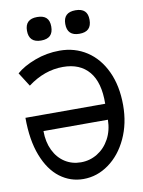

<svg xmlns="http://www.w3.org/2000/svg" viewBox="-100 -1004 800 1074"><g transform="rotate(-10 300.0 -467.0)"><path d="M575.5 -366.5Q575.5 -262.5 536.2 -178.2Q497 -94 430.5 -46Q364 2 286 2Q212.5 2 153.2 -42.5Q94 -87 59.5 -175.8Q25 -264.5 25 -391.5H478Q480 -512.5 428.5 -574Q377 -635.5 280.5 -635.5Q175 -635.5 80.5 -564.5L30.5 -643Q70 -678 137 -703.2Q204 -728.5 278 -728.5Q364 -728.5 431.5 -684.5Q499 -640.5 537.2 -558.5Q575.5 -476.5 575.5 -366.5ZM288.5 -92.5Q339.5 -92.5 382.2 -118.8Q425 -145 450.8 -192.5Q476.5 -240 477.5 -301H111.5Q111.5 -239.5 134.2 -192Q157 -144.5 197.2 -118.5Q237.5 -92.5 288.5 -92.5ZM118 -869.5Q118 -935.5 187 -935.5Q222 -935.5 239 -919.2Q256 -903 256 -869.5Q256 -835.5 239 -818.8Q222 -802 187 -802Q118 -802 118 -869.5ZM335.5 -869.5Q335.5 -935.5 404.5 -935.5Q439.5 -935.5 456.5 -919.2Q473.5 -903 473.5 -869.5Q473.5 -835.5 456.5 -818.8Q439.5 -802 404.5 -802Q335.5 -802 335.5 -869.5Z"/></g></svg>

Font: JuliaMono
Style: Regular
Weight: 400
Monospace: yes
Designer: cormullion
Foundry: corm
Version: Version 0.055; ttfautohint (v1.8.4)